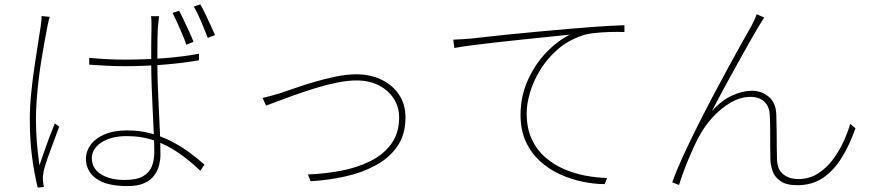

<svg xmlns="http://www.w3.org/2000/svg" viewBox="-20 -822 3990 876"><path d="M387 -558Q429 -554 468.5 -552Q508 -550 551 -550Q640 -550 727.5 -556.5Q815 -563 888 -577V-547Q807 -533 720.5 -526.5Q634 -520 548 -520Q506 -520 468.5 -522Q431 -524 387 -527ZM706 -748Q704 -732 702.5 -719Q701 -706 700 -692Q699 -672 698.5 -643.5Q698 -615 698 -585Q698 -555 698 -532Q698 -486 700 -431Q702 -376 705 -319Q708 -262 710 -209.5Q712 -157 712 -115Q712 -93 706 -68.5Q700 -44 684 -22Q668 0 638.5 13.5Q609 27 562 27Q465 27 418.5 -7.5Q372 -42 372 -98Q372 -131 393 -160.5Q414 -190 456 -208.5Q498 -227 561 -227Q617 -227 666 -214Q715 -201 758.5 -179Q802 -157 840.5 -129Q879 -101 913 -71L894 -43Q847 -88 796 -123.5Q745 -159 686.5 -180Q628 -201 558 -201Q488 -201 443.5 -172.5Q399 -144 399 -100Q399 -54 440 -27.5Q481 -1 549 -1Q603 -1 632 -17.5Q661 -34 672.5 -62.5Q684 -91 684 -128Q684 -156 682 -205Q680 -254 677 -312Q674 -370 672 -427.5Q670 -485 670 -530Q670 -576 670 -618.5Q670 -661 671 -691Q671 -705 671 -720.5Q671 -736 669 -748ZM207 -745Q205 -739 203 -732Q201 -725 199.5 -717Q198 -709 196 -700Q189 -664 181.5 -622.5Q174 -581 167 -536.5Q160 -492 155 -447.5Q150 -403 147 -360.5Q144 -318 144 -281Q144 -223 148 -174.5Q152 -126 160 -67Q169 -95 181.5 -130.5Q194 -166 207 -200.5Q220 -235 230 -259L250 -244Q240 -216 225 -176.5Q210 -137 197 -100Q184 -63 179 -41Q177 -31 176 -19Q175 -7 176 3Q177 10 178 18Q179 26 180 31L152 34Q138 -22 127 -100.5Q116 -179 116 -280Q116 -334 122 -394Q128 -454 136.5 -512.5Q145 -571 153 -621Q161 -671 166 -704Q168 -718 169 -729Q170 -740 170 -749ZM797 -773Q806 -757 818 -731.5Q830 -706 842.5 -679Q855 -652 863 -631L830 -618Q823 -640 811.5 -666.5Q800 -693 788.5 -719Q777 -745 767 -763ZM894 -802Q904 -785 916 -760Q928 -735 940 -709Q952 -683 961 -662L928 -649Q915 -683 897.5 -724.5Q880 -766 864 -792Z M1178 -375Q1200 -380 1217 -385Q1234 -390 1259 -397Q1286 -406 1327.5 -420.5Q1369 -435 1417 -449Q1465 -463 1514 -473Q1563 -483 1606 -483Q1669 -483 1719.5 -459Q1770 -435 1800 -391Q1830 -347 1830 -286Q1830 -209 1794 -156Q1758 -103 1696.5 -69Q1635 -35 1557.5 -17.5Q1480 0 1397 5L1385 -26Q1462 -29 1536 -43Q1610 -57 1670 -87Q1730 -117 1765.5 -166Q1801 -215 1801 -286Q1801 -334 1776.5 -372Q1752 -410 1708.5 -432.5Q1665 -455 1606 -455Q1567 -455 1517.5 -445Q1468 -435 1416.5 -419Q1365 -403 1319 -386.5Q1273 -370 1240 -357.5Q1207 -345 1194 -340Z M2048 -641Q2076 -642 2095 -643.5Q2114 -645 2129 -646Q2146 -648 2191 -653Q2236 -658 2298.5 -664.5Q2361 -671 2432.5 -677.5Q2504 -684 2573 -690Q2631 -695 2677 -698.5Q2723 -702 2760.5 -704Q2798 -706 2829 -707V-676Q2799 -677 2762 -676Q2725 -675 2690 -671Q2655 -667 2631 -658Q2569 -636 2522.5 -595Q2476 -554 2445 -503.5Q2414 -453 2398.5 -401Q2383 -349 2383 -305Q2383 -237 2406 -187.5Q2429 -138 2467.5 -104.5Q2506 -71 2553.5 -50.5Q2601 -30 2652 -20.5Q2703 -11 2750 -10L2739 18Q2691 18 2638 7Q2585 -4 2534.5 -27Q2484 -50 2443.5 -87Q2403 -124 2379 -176Q2355 -228 2355 -297Q2355 -381 2387 -453.5Q2419 -526 2470.5 -580.5Q2522 -635 2580 -664Q2544 -660 2489 -654.5Q2434 -649 2371.5 -642.5Q2309 -636 2247 -629Q2185 -622 2134 -615.5Q2083 -609 2053 -603Z M3467 -742Q3462 -734 3453 -720.5Q3444 -707 3435 -691Q3420 -666 3394 -619.5Q3368 -573 3337 -517.5Q3306 -462 3277 -408Q3248 -354 3228 -315Q3272 -364 3320 -386Q3368 -408 3411 -408Q3455 -408 3488 -380Q3521 -352 3522 -296Q3523 -259 3523.5 -223Q3524 -187 3524 -154Q3524 -121 3525 -93Q3527 -47 3554.5 -26Q3582 -5 3622 -5Q3673 -5 3713 -31Q3753 -57 3782.5 -97.5Q3812 -138 3831 -181Q3850 -224 3859 -257L3883 -237Q3857 -162 3821 -103.5Q3785 -45 3735.5 -11Q3686 23 3618 23Q3567 23 3540.5 4Q3514 -15 3505 -41.5Q3496 -68 3495 -91Q3494 -123 3494 -157Q3494 -191 3494 -226.5Q3494 -262 3492 -296Q3491 -335 3468 -357.5Q3445 -380 3404 -380Q3358 -380 3313 -353.5Q3268 -327 3232 -287.5Q3196 -248 3175 -209Q3162 -187 3147 -154.5Q3132 -122 3118 -88Q3104 -54 3093.5 -24.5Q3083 5 3078 22L3047 10Q3065 -41 3095 -106.5Q3125 -172 3161 -244Q3197 -316 3234.5 -387Q3272 -458 3306.5 -521Q3341 -584 3367.5 -631.5Q3394 -679 3408 -703Q3416 -719 3422 -731.5Q3428 -744 3432 -757Z"/></svg>

Font: Noto Sans SC Thin
Style: Regular
Weight: 100
Designer: Ryoko NISHIZUKA 西塚涼子 (kana, bopomofo & ideographs); Paul D. Hunt (Latin, Greek & Cyrillic); Sandoll Communications 산돌커뮤니
Foundry: Adobe
Version: Version 2.004-H2;hotconv 1.0.118;makeotfexe 2.5.65603